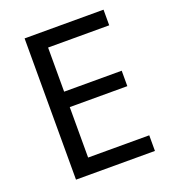

<svg xmlns="http://www.w3.org/2000/svg" viewBox="-131 -813 818 912"><g transform="rotate(-20 278.0 -357.0)"><path d="M496 0H97V-714H496V-635H187V-412H478V-334H187V-79H496Z"/></g></svg>

Font: Noto Sans Gunjala Gondi Semibold
Style: Regular
Weight: 600
Designer: Ek Type
Foundry: Ek Type
Version: Version 1.004; ttfautohint (v1.8.4.7-5d5b)